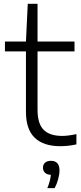

<svg xmlns="http://www.w3.org/2000/svg" viewBox="-20 -760 428 1010"><path d="M382 -54.5V-0.5Q340.5 9 296.5 9Q209 9 162.8 -35.2Q116.5 -79.5 116.5 -172V-489.5H6V-541.5H116.5L126 -740H177.5V-541.5H372V-489.5H177.5V-182Q177.5 -109 209.8 -77Q242 -45 307.5 -45Q337.5 -45 382 -54.5ZM293 135.5Q293 156.5 286.2 181.8Q279.5 207 267.5 229.5H229Q245 191 247.5 159.5Q228 159 217 149Q206 139 206 122.5Q206 105.5 217 95.8Q228 86 248 86Q270 86 281.5 98.5Q293 111 293 135.5Z"/></svg>

Font: Encode Sans Semi Expanded Light
Style: Regular
Weight: 300
Width: 6
Designer: Multiple Designers
Foundry: Impallari Type
Version: Version 2.000